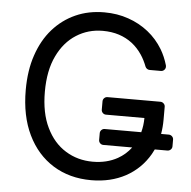

<svg xmlns="http://www.w3.org/2000/svg" viewBox="-53 -790 849 852"><g transform="rotate(5 371.5 -363.5)"><path d="M214.1 -35.5Q141 -81 100.5 -164.8Q60 -248.6 60 -363.6Q60 -451 83.1 -518.8Q106.5 -588.4 149.1 -636.7Q192.1 -685.4 250 -711.3Q307.5 -737.2 378.2 -737.2Q435.7 -737.2 485.4 -719.8Q534.4 -703.1 574.6 -671.2Q613.6 -640.3 640.3 -596.2Q659.1 -564.6 670.1 -526.6Q670.8 -524.5 670.8 -520.6Q670.8 -512.1 664.8 -506Q658.7 -500 650.2 -500H600.1Q593.8 -500 588.4 -503.6Q583.1 -507.1 580.6 -513.1Q569.6 -541.9 554.7 -564.3Q535.2 -593.4 509.6 -613.3Q483.3 -633.5 450.6 -644.2Q417.6 -654.8 378.2 -654.8Q313.2 -654.8 260.7 -621.4Q207.4 -587.7 176.5 -523.1Q145.2 -458.5 145.2 -363.6Q145.2 -268.5 176.8 -204.2Q208.1 -139.2 262.4 -105.8Q316.1 -72.4 383.9 -72.4Q446 -72.4 494 -99.1Q528.4 -118.3 552.9 -150.6H424.4Q415.8 -150.6 409.8 -156.6Q403.8 -162.6 403.8 -171.2V-201Q403.8 -209.5 409.8 -215.6Q415.8 -221.6 424.4 -221.6H587Q595.2 -251.4 595.5 -285.5H424.4Q415.8 -285.5 409.8 -291.5Q403.8 -297.6 403.8 -306.1V-343Q403.8 -351.6 409.8 -357.6Q415.8 -363.6 424.4 -363.6H659.8Q668.3 -363.6 674.5 -357.6Q680.8 -351.6 680.8 -343V-285.5Q680.8 -252.1 675.4 -221.6H709.5Q718 -221.6 724.3 -215.6Q730.5 -209.5 730.5 -201V-171.2Q730.5 -162.6 724.3 -156.6Q718 -150.6 709.5 -150.6H653.4Q649.5 -141.7 642.4 -129.3Q604 -62.9 537.3 -26.3Q470.2 9.9 383.9 9.9Q287.3 9.9 214.1 -35.5Z"/></g></svg>

Font: DeltaSans
Style: Regular
Weight: 400
Designer: Rasmus Andersson
Foundry: rsms
Version: Version 3.012